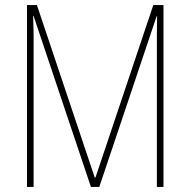

<svg xmlns="http://www.w3.org/2000/svg" viewBox="-20 -785 748 754"><path d="M337 -51H370L595 -721H597C596 -669 596 -646 596 -634V-51H622V-765H582L355 -88H352L125 -765H86V-51H112V-635C112 -650 112 -670 110 -722H112Z"/></svg>

Font: Noto Sans Tamil UI Condensed Thin
Style: Regular
Weight: 100
Width: 3
Designer: Jelle Bosma - Monotype Design Team
Foundry: Monotype Imaging Inc.
Version: Version 2.004